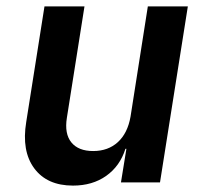

<svg xmlns="http://www.w3.org/2000/svg" viewBox="-20 -570 640 600"><path d="M208 10Q127 10 87 -44Q47 -98 62 -189L119 -550H244L189 -202Q181 -152 203 -125Q225 -98 271 -98Q318 -98 348.5 -126Q379 -154 388 -206L442 -550H567L480 0H358L375 -105H372Q355 -51 312 -20.5Q269 10 208 10Z"/></svg>

Font: JetBrains Mono NL
Style: Bold Italic
Weight: 700
Italic angle: -9°
Designer: Philipp Nurullin, Konstantin Bulenkov
Foundry: JetBrains
Version: Version 2.304; ttfautohint (v1.8.4.7-5d5b)